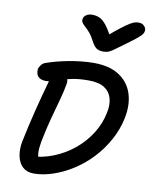

<svg xmlns="http://www.w3.org/2000/svg" viewBox="-105 -1071 903 1155"><g transform="rotate(10 346.5 -493.0)"><path d="M181 9Q140 9 114.5 -14.5Q89 -38 80.5 -78.5Q72 -119 81 -168Q102 -270 126 -365.5Q150 -461 178 -560Q187 -590 201.5 -602.5Q216 -615 243 -615Q264 -615 276 -598Q288 -581 284 -557Q276 -509 260.5 -454Q245 -399 227.5 -333.5Q210 -268 194 -187Q187 -148 188 -121Q189 -94 201 -70L132 -89Q213 -92 283.5 -120Q354 -148 410 -195Q466 -242 503 -301.5Q540 -361 553 -427Q564 -478 553 -517Q542 -556 507.5 -578Q473 -600 411 -600Q357 -600 319 -593Q281 -586 253 -576Q225 -566 202.5 -559Q180 -552 157 -552Q135 -552 120.5 -560.5Q106 -569 101 -583.5Q96 -598 98 -614Q101 -628 112 -641.5Q123 -655 142 -660Q170 -670 203 -678.5Q236 -687 273 -694Q310 -701 348.5 -705Q387 -709 424 -709Q519 -709 578 -671Q637 -633 659 -567.5Q681 -502 665 -418Q650 -344 614 -278.5Q578 -213 528 -160Q478 -107 419 -69.5Q360 -32 299 -11.5Q238 9 181 9ZM648 -995Q663 -995 673 -988.5Q683 -982 688.5 -972Q694 -962 692 -950Q691 -941 684.5 -931.5Q678 -922 657 -904.5Q636 -887 592 -855Q557 -830 536.5 -814.5Q516 -799 501 -792.5Q486 -786 467 -786Q440 -786 424.5 -797Q409 -808 395 -835Q378 -868 362 -886Q346 -904 333.5 -915Q321 -926 314.5 -936Q308 -946 311 -960Q314 -975 329 -984Q344 -993 363 -993Q389 -993 409.5 -983.5Q430 -974 450.5 -948Q471 -922 498 -872H459Q511 -917 543.5 -942Q576 -967 595.5 -978.5Q615 -990 626.5 -992.5Q638 -995 648 -995Z"/></g></svg>

Font: Shantell Sans Medium
Style: Italic
Weight: 500
Italic angle: -11°
Designer: Stephen Nixon, Anya Danilova, Shantell Martin
Foundry: Arrow Type
Version: Version 1.011;[c5ecc13dd]